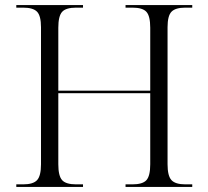

<svg xmlns="http://www.w3.org/2000/svg" viewBox="-20 -734 818 754"><path d="M44 0V-10H71Q110 -10 125.5 -26.5Q141 -43 141 -89V-627Q141 -672 125.5 -688Q110 -704 71 -704H44V-714H306V-704H279Q239 -704 224 -687.5Q209 -671 209 -625V-378H570V-625Q570 -671 555 -687.5Q540 -704 500 -704H473V-714H735V-704H708Q669 -704 653.5 -688Q638 -672 638 -627V-89Q638 -43 653.5 -26.5Q669 -10 708 -10H735V0H473V-10H500Q540 -10 555 -26.5Q570 -43 570 -89V-368H209V-89Q209 -43 224 -26.5Q239 -10 279 -10H306V0Z"/></svg>

Font: Noto Serif Display Light
Style: Regular
Weight: 300
Designer: Monotype Design Team
Foundry: Monotype Imaging Inc.
Version: Version 2.009